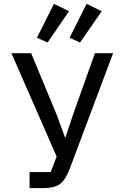

<svg xmlns="http://www.w3.org/2000/svg" viewBox="-20 -973 640 993"><path d="M337 -915 226 -753 171 -778 259 -953ZM506 -915 394 -753 340 -778 428 -953ZM133 0V-83H242L273 -163L39 -698H141L273 -380L316 -263H319L359 -384L471 -698H565L341 -101Q318 -41 289 -20.5Q260 0 201 0Z"/></svg>

Font: IBM Plex Mono Text
Style: Regular
Weight: 450
Designer: Mike Abbink, Paul van der Laan, Pieter van Rosmalen
Foundry: Bold Monday
Version: Version 2.000